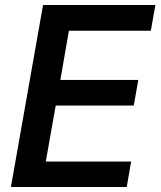

<svg xmlns="http://www.w3.org/2000/svg" viewBox="-20 -745 640 765"><path d="M151.5 -725H599L581 -622.5H254.5L220.5 -426.5H531L513 -324.5H202L162.5 -101.5H502.5L485 0H23.5Z"/></svg>

Font: JuliaMono SemiBoldItalic
Style: Regular
Weight: 600
Italic angle: -9°
Monospace: yes
Designer: cormullion
Foundry: corm
Version: Version 0.049; ttfautohint (v1.8.4)